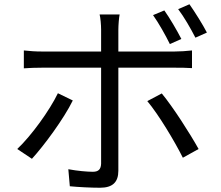

<svg xmlns="http://www.w3.org/2000/svg" viewBox="-20 -839 1040 902"><path d="M752 -790 699 -768C726 -730 758 -673 778 -632L832 -656C811 -697 777 -755 752 -790ZM870 -819 817 -796C845 -759 876 -705 898 -662L952 -686C933 -723 896 -782 870 -819ZM322 -367 252 -401C213 -320 127 -201 61 -139L130 -93C186 -154 280 -281 322 -367ZM740 -400 672 -364C725 -301 800 -176 839 -98L913 -139C873 -211 793 -336 740 -400ZM92 -602V-518C119 -520 147 -521 177 -521H455V-514C455 -466 455 -125 455 -70C454 -44 443 -32 416 -32C390 -32 344 -36 301 -44L308 36C348 40 408 43 450 43C510 43 536 16 536 -37C536 -108 536 -432 536 -514V-521H801C825 -521 855 -521 882 -519V-602C857 -599 824 -597 800 -597H536V-699C536 -721 539 -757 542 -771H448C452 -756 455 -722 455 -700V-597H177C145 -597 120 -599 92 -602Z"/></svg>

Font: Noto Sans KR
Style: Regular
Weight: 400
Designer: Ryoko NISHIZUKA 西塚涼子 (kana, bopomofo & ideographs); Paul D. Hunt (Latin, Greek & Cyrillic); Sandoll Communications 산돌커뮤니
Foundry: Adobe
Version: Version 2.004;hotconv 1.0.118;makeotfexe 2.5.65603